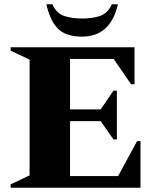

<svg xmlns="http://www.w3.org/2000/svg" viewBox="-20 -882 740 902"><path d="M30 0V-16L119 -58V-602L30 -644V-660H612V-486H596L514 -605H309V-368H453L513 -456H529V-227H513L453 -313H309V-55H535L624 -219H640V0ZM366 -710Q289 -710 252 -747.5Q215 -785 198 -862H226Q246 -818 283 -806.5Q320 -795 366 -795Q412 -795 448.5 -806.5Q485 -818 506 -862H534Q499 -710 366 -710Z"/></svg>

Font: Spectral ExtraBold
Style: Regular
Weight: 800
Designer: Jean-Baptiste Levee
Foundry: Production Type
Version: Version 2.001